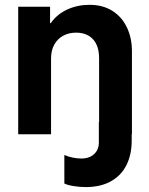

<svg xmlns="http://www.w3.org/2000/svg" viewBox="-20 -551 611 788"><path d="M54.7 -523.4H185.5V-456.1H188.5Q213.4 -492.2 255.4 -511.7Q297.4 -531.2 347.7 -531.2Q402.3 -531.2 441.7 -506.1Q481 -481 501.2 -437.7Q521.5 -394.5 521.5 -340.8V0H520.5V23.4Q521 81.1 500 124.5Q479 168 436.3 192.4Q393.6 216.8 332 216.8Q306.6 216.8 281.5 212.6Q256.3 208.5 244.1 202.1V85Q261.2 92.8 280.3 96.2Q299.3 99.6 313.5 99.6Q347.7 99.6 367.2 80.6Q386.7 61.5 385.7 31.2V-49.8H386.7V-311.5Q386.7 -362.8 361.6 -389.9Q336.4 -417 292 -417Q262.7 -417 239.5 -404.5Q216.3 -392.1 202.9 -368.2Q189.5 -344.2 189.5 -310.5V0H54.7Z"/></svg>

Font: Reddit Sans Fudge
Style: Bold
Weight: 700
Designer: Stephen Hutchings
Foundry: Reddit
Version: Version 1.013